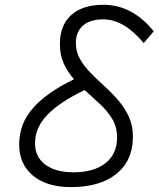

<svg xmlns="http://www.w3.org/2000/svg" viewBox="-20 -762 654 792"><path d="M272.5 9.8Q173.3 9.8 116.2 -37.4Q59.1 -84.5 59.1 -165.5Q59.1 -252 116.5 -316.7Q173.8 -381.3 285.2 -435.1Q259.8 -463.9 243.4 -499Q227.1 -534.2 227.1 -580.6Q227.1 -657.7 273.9 -700Q320.8 -742.2 406.7 -742.2Q525.9 -742.2 614.3 -632.8L572.8 -584.5Q491.7 -682.1 405.3 -682.1Q351.6 -682.1 322.3 -656.5Q293 -630.9 293 -584.5Q293 -548.3 310.1 -518.3Q327.1 -488.3 353.8 -461.2Q380.4 -434.1 410.6 -406.7Q440.9 -379.4 467.5 -348.6Q494.1 -317.9 511.2 -281.2Q528.3 -244.6 528.3 -198.7Q528.3 -100.1 460.7 -45.2Q393.1 9.8 272.5 9.8ZM329.1 -390.6Q226.6 -341.3 175.5 -288.6Q124.5 -235.8 124.5 -170.4Q124.5 -114.7 166.7 -83Q209 -51.3 282.7 -51.3Q367.7 -51.3 415.3 -89.1Q462.9 -127 462.9 -194.3Q462.9 -238.8 442.6 -272Q422.4 -305.2 391.6 -333.5Q360.8 -361.8 329.1 -390.6Z"/></svg>

Font: Cascadia Mono Light
Style: Italic
Weight: 300
Italic angle: -10°
Monospace: yes
Designer: Aaron Bell
Foundry: Saja Typeworks
Version: Version 2404.023; ttfautohint (v1.8.4)